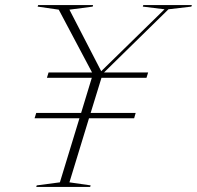

<svg xmlns="http://www.w3.org/2000/svg" viewBox="-20 -735 774 755"><path d="M513.5 -291 507.5 -270H330L253 -18L336.5 -6L334.5 0H122.5L124.5 -6L215.5 -18L292.5 -270H116L122.5 -291H299L341 -429H164.5L171 -450H342L211 -697L128 -709L130 -715H346L344.5 -709L253 -697L378 -455L627 -698.5L541.5 -709L543.5 -715H734.5L732.5 -709L642.5 -698.5L389 -450H562.5L556 -429H379L336.5 -291Z"/></svg>

Font: Newsreader Display ExtraLight
Style: Italic
Weight: 275
Italic angle: -17°
Designer: Hugues Gentile
Foundry: Production Type
Version: Version 1.002